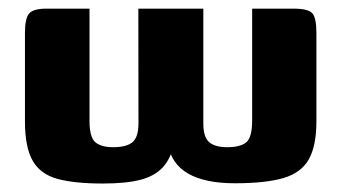

<svg xmlns="http://www.w3.org/2000/svg" viewBox="-20 -419 789 444"><path d="M217.5 5.4Q152.8 5.4 113.3 -5.2Q73.9 -15.8 55.8 -46.9Q37.7 -78.1 37.7 -138.7V-342.7Q37.7 -376.6 47.4 -387.8Q57.1 -399 87.1 -399H187V-139.9Q187 -101.2 200.7 -89.9Q214.5 -78.6 241.5 -78.6Q272.6 -78.6 286.4 -90.2Q300.2 -101.8 300.2 -134L299.9 -399H450.2V-133.4Q450.2 -101.8 463.8 -90.2Q477.4 -78.6 505.4 -78.6Q535.8 -78.6 549.5 -89.9Q563.1 -101.2 563.1 -140.6V-399H658.8Q692.6 -399 702.1 -388.5Q711.7 -378 711.7 -342.7V-138.7Q711.7 -81.2 693.9 -50.2Q676.2 -19.2 635.2 -7.2Q594.1 4.8 523.3 4.8Q453.9 4.8 414.9 -17.7Q375.8 -40.1 367.4 -88.1L383.3 -88.5Q375.2 -52.6 356.5 -32.1Q337.7 -11.7 304.4 -3.1Q271 5.4 217.5 5.4Z"/></svg>

Font: Genos Thin
Style: Regular
Weight: 100
Designer: Robert E. Leuschke
Foundry: Robert E. Leuschke
Version: Version 1.010